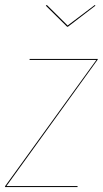

<svg xmlns="http://www.w3.org/2000/svg" viewBox="-25 -755 415 775"><path d="M369 -514 1 -4H288V0H-5L-4 -4L364 -513H94L95 -517H370ZM360 -732 249 -647H246L160 -732L164 -735L248 -652L358 -735Z"/></svg>

Font: Fira Sans Condensed Four
Style: Italic
Weight: 100
Width: 3
Italic angle: -8°
Designer: bBox Type GmbH & Carrois Corporate GbR & Edenspiekermann AG
Foundry: bBox Type GmbH & Carrois Corporate GbR & Edenspiekermann AG
Version: Version 4.301